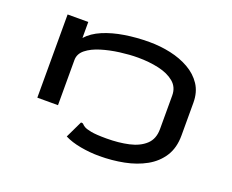

<svg xmlns="http://www.w3.org/2000/svg" viewBox="-107 -651 1213 1004"><g transform="rotate(20 500.0 -149.0)"><path d="M524 176Q472 176 419.5 166.5Q367 157 330 138L375 44Q385 43 389 48Q393 53 403.5 59.5Q414 66 442 71.5Q470 77 528 77Q596 77 652 64.5Q708 52 741.5 21Q775 -10 775 -65V-252Q775 -298 742 -325.5Q709 -353 655.5 -365Q602 -377 540 -377Q493 -377 439.5 -370Q386 -363 338.5 -348.5Q291 -334 261 -310Q231 -286 231 -251V0H116V-463H231V-374Q262 -409 314 -431Q366 -453 431.5 -463.5Q497 -474 568 -474Q629 -474 686.5 -461.5Q744 -449 790.5 -422.5Q837 -396 864.5 -354.5Q892 -313 892 -254V-72Q892 -3 861.5 44.5Q831 92 779 121Q727 150 661 163Q595 176 524 176Z"/></g></svg>

Font: Inconsolata UltraExpanded SemiBold
Style: Regular
Weight: 600
Width: 9
Monospace: yes
Designer: Raph Levien, Cyreal, Brenton Simpson
Foundry: Raph Levien, Cyreal, Google
Version: Version 3.001; ttfautohint (v1.8.2.53-6de2)